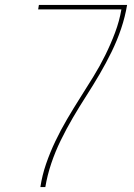

<svg xmlns="http://www.w3.org/2000/svg" viewBox="-20 -755 540 775"><path d="M143 0Q150 -47 166 -93.5Q182 -140 203.5 -185Q225 -230 250.5 -273.5Q276 -317 303 -359.5Q330 -402 356.5 -445Q383 -488 405 -532.5Q427 -577 444.5 -623.5Q462 -670 470 -717H134L137 -735H493Q485 -687 469 -639.5Q453 -592 430.5 -546Q408 -500 382 -455.5Q356 -411 328 -367.5Q300 -324 274 -279.5Q248 -235 225.5 -189Q203 -143 187 -95.5Q171 -48 163 0Z"/></svg>

Font: Iosevka Term Curly Th Obl
Style: Regular
Weight: 100
Italic angle: -9°
Designer: Belleve Invis
Foundry: Belleve Invis
Version: Version 32.3.0